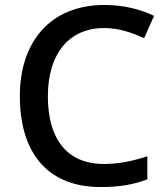

<svg xmlns="http://www.w3.org/2000/svg" viewBox="-20 -744 673 774"><path d="M400 -631C461 -631 515 -611 561 -590L601 -680C544 -708 473 -724 401 -724C181 -724 60 -573 60 -357C60 -134 166 10 386 10C464 10 518 0 574 -21V-114C515 -95 460 -83 399 -83C247 -83 173 -187 173 -356C173 -527 258 -631 400 -631Z"/></svg>

Font: Noto Sans Arabic UI Md
Style: Regular
Weight: 500
Designer: Monotype Design Team, Nadine Chahine and Nizar Qandah
Foundry: Monotype Imaging Inc.
Version: Version 2.010